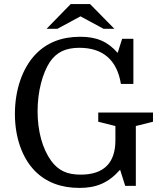

<svg xmlns="http://www.w3.org/2000/svg" viewBox="-20 -910 793 940"><path d="M540 -769 421 -890H326L208 -769H261L374 -830L487 -769ZM375 -55C308 -55 266 -75 231 -122C188 -181 164 -267 164 -366C164 -462 188 -552 225 -608C258 -655 302 -676 369 -676C484 -676 553 -616 572 -499H633V-720H578L556 -651C507 -707 453 -730 373 -730C281 -730 209 -701 154 -644C90 -577 53 -471 53 -352C53 -236 89 -137 150 -74C205 -18 278 10 369 10C453 10 511 -15 568 -79L593 0H645V-293L729 -314V-359H461V-314L545 -293V-223C545 -112 488 -55 375 -55Z"/></svg>

Font: Domine
Style: Regular
Weight: 400
Designer: Pablo Impallari, Rodrigo Fuenzalida, Brenda Gallo
Foundry: Pablo Impallari, Rodrigo Fuenzalida, Brenda Gallo
Version: Version 2.000